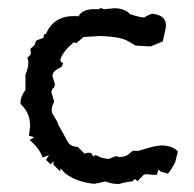

<svg xmlns="http://www.w3.org/2000/svg" viewBox="-20 -461 484 479"><path d="M215.3 -2.4Q170.4 -6.8 141.6 -29.3L131.3 -41L129.9 -33.7L113.3 -50.3V-59.6L106.9 -50.8L94.7 -62L102.1 -74.2L86.4 -67.9Q77.6 -92.3 53.7 -111.8L65.4 -118.2L52.2 -122.6L55.2 -147Q55.2 -179.7 31.2 -201.7V-205.1Q31.2 -221.2 43.5 -236.3V-274.9Q50.8 -292.5 50.8 -304.7Q50.8 -311.5 47.9 -316.9Q57.1 -323.2 57.1 -330.1L55.7 -336.9Q55.7 -339.4 57.4 -340.8Q59.1 -342.3 61.3 -344Q63.5 -345.7 65.7 -348.1Q67.9 -350.6 68.4 -354.5Q68.8 -358.9 72.3 -360.6Q75.7 -362.3 79.3 -363.3Q83 -364.3 85.9 -365.5Q88.9 -366.7 88.9 -369.6Q88.9 -376.5 94.2 -376.5H94.7Q113.8 -420.9 164.1 -420.9L176.3 -420.4Q183.6 -436 209 -438H228.5V-439.5Q228.5 -440.9 230.5 -440.9L240.2 -438L264.6 -440.4Q291.5 -440.4 304.2 -425.8Q329.6 -417.5 338.9 -417.5H340.3Q350.1 -424.3 360.4 -426.8Q394 -422.9 394 -397.9Q394 -390.1 391.1 -380.9L386.2 -357.9L356 -345.2L318.4 -347.2Q303.7 -356.4 294.9 -360.6Q286.1 -364.7 274.2 -366.9Q262.2 -369.1 249.3 -370.1Q236.3 -371.1 228 -371.1L188.5 -368.7L170.4 -353.5L164.1 -355.5L151.9 -344.7Q130.9 -322.3 130.9 -311Q130.9 -305.7 137.7 -303.2L133.3 -293.9Q110.8 -283.7 110.8 -272L116.7 -251Q116.7 -244.1 112.5 -240.5Q108.4 -236.8 108.4 -230L115.2 -207.5Q108.9 -195.3 108.9 -186Q108.9 -181.2 111.1 -176.8Q113.3 -172.4 116.2 -168.2Q119.1 -164.1 121.6 -159.9Q124 -155.8 124.5 -151.4Q141.1 -122.6 148.2 -108.6Q155.3 -94.7 173.8 -94.7L190.9 -77.6Q197.8 -80.1 202.1 -80.1Q207.5 -80.1 209.5 -76.2Q211.9 -70.8 213.9 -70.8Q214.4 -70.8 215.3 -72.3Q216.3 -73.7 218.3 -73.7Q221.2 -73.7 225.1 -71.3Q232.4 -66.4 251 -64.5L268.6 -71.3L278.8 -69.3Q286.1 -69.3 292.5 -71.5Q298.8 -73.7 304.7 -79.6Q310.1 -85 314.5 -85H314.9Q319.8 -84.5 324.7 -84.5Q359.9 -95.2 369.6 -96.7Q379.4 -98.1 381.8 -98.1Q410.2 -98.1 423.8 -83L417 -56.2Q407.2 -37.1 398.9 -27.8L381.3 -32.7L375 -38.1L371.6 -24.9H366.2Q357.9 -24.9 350.6 -25.9Q347.7 -26.4 345.2 -26.4Q339.4 -26.4 337.4 -23.9Q334 -20 330.6 -16.8Q327.1 -13.7 322.8 -8.8Q319.3 -13.7 316.4 -13.7Q313.5 -13.7 311 -8.3Q298.8 -8.3 276.9 -2Q256.8 -2 243.7 -8.3Z"/></svg>

Font: Truetypewriter PolyglOTT
Style: Regular
Weight: 400
Designer: Sergey Beatoff a.k.a. Sam_T
Version: Version 3.76